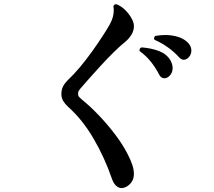

<svg xmlns="http://www.w3.org/2000/svg" viewBox="-20 -846 1040 932"><path d="M596 59Q582 67 570 67Q556 67 543.5 55.5Q531 44 523 21Q488 -81 434 -173.5Q380 -266 310 -328Q295 -342 286.5 -356.5Q278 -371 278 -389Q278 -411 286 -426.5Q294 -442 308 -456Q338 -484 368.5 -520.5Q399 -557 426.5 -595.5Q454 -634 476.5 -668.5Q499 -703 512 -726Q523 -746 527.5 -762.5Q532 -779 532 -792Q532 -798 532 -803.5Q532 -809 530 -813Q533 -828 547 -825Q573 -814 593.5 -791.5Q614 -769 624 -746Q630 -733 630 -719Q630 -697 618 -677.5Q606 -658 588 -643Q564 -624 532 -592.5Q500 -561 468 -526Q436 -491 410 -461.5Q384 -432 371 -417Q366 -410 362.5 -405.5Q359 -401 359 -390Q359 -381 364 -375.5Q369 -370 377 -363Q417 -331 459.5 -286.5Q502 -242 539.5 -192.5Q577 -143 601 -95Q615 -68 622.5 -45Q630 -22 630 -2Q630 38 596 59ZM753 -483Q738 -513 715 -543Q692 -573 658 -598L657 -602Q657 -613 668 -616Q717 -612 753.5 -597.5Q790 -583 808 -552Q818 -533 818 -516Q818 -494 805 -480Q792 -466 778 -466Q762 -466 753 -483ZM849 -568Q827 -593 796.5 -615Q766 -637 730 -653Q728 -657 728 -660Q728 -669 736 -672Q747 -674 759 -675Q771 -676 782 -676Q813 -676 841 -668Q869 -660 888 -643Q899 -633 904 -622.5Q909 -612 909 -601Q909 -583 897.5 -569.5Q886 -556 872 -556Q860 -556 849 -568Z"/></svg>

Font: Zen Antique
Style: Regular
Weight: 400
Designer: Yoshimichi Ohira
Foundry: Positype
Version: Version 1.001